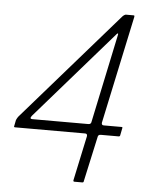

<svg xmlns="http://www.w3.org/2000/svg" viewBox="-50 -714 580 756"><g transform="rotate(5 240.0 -336.5)"><path d="M272 0Q268 0 268 -5L306 -183Q307 -193 298 -193H21Q16 -193 17 -197L22 -222Q24 -227 26 -230Q28 -233 30 -236L404 -665Q408 -669 411.5 -671Q415 -673 416 -673H447Q450 -673 450.5 -672Q451 -671 451 -668L360 -241Q359 -231 368 -231H439Q443 -231 442 -227L436 -197Q435 -193 430 -193H360Q349 -193 348 -183L309 -5Q309 0 303 0ZM86 -231H307Q318 -231 319 -241L393 -592Q394 -596 392 -596.5Q390 -597 387 -593L83 -244Q73 -231 86 -231Z"/></g></svg>

Font: Glory ExtraLight
Style: Italic
Weight: 250
Italic angle: -12°
Version: Version 1.011